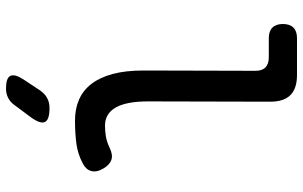

<svg xmlns="http://www.w3.org/2000/svg" viewBox="-205 -565 1010 640"><g transform="rotate(90 300.0 -245.0)"><path d="M318 -234Q318 -161 338.5 -125.5Q359 -90 399 -90Q417 -90 435 -93Q453 -96 474 -106Q497 -117 513.5 -111Q530 -105 542 -84Q555 -62 550 -44Q545 -26 525 -16Q493 1 458 5.5Q423 10 381 10Q343 10 312 -3.5Q281 -17 259.5 -45Q238 -73 226.5 -116Q215 -159 215 -218L216 -592Q216 -614 204.5 -625Q193 -636 171 -636H107Q84 -636 72 -648Q60 -660 60 -683Q60 -706 72 -718Q84 -730 107 -730H230Q275 -730 297 -708Q319 -686 319 -641ZM244 183 281 127Q292 111 306.5 103Q321 95 340 95Q379 95 386.5 110Q394 125 371 157L330 212Q320 226 306 233Q292 240 275 240Q240 240 233 225.5Q226 211 244 183Z"/></g></svg>

Font: Maple Mono Medium
Style: Regular
Weight: 500
Monospace: yes
Designer: subframe7536
Version: Version 7.000